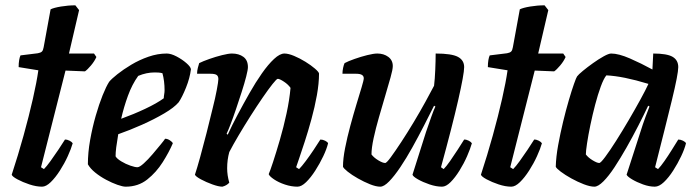

<svg xmlns="http://www.w3.org/2000/svg" viewBox="-20 -701 2607 721"><path d="M138 0Q116 0 90.5 -8.5Q65 -17 45.5 -27.5Q26 -38 24 -45Q48 -118 68.5 -192Q89 -266 103.5 -330Q118 -394 124 -437L50 -449Q50 -464 52 -475.5Q54 -487 57 -493L122 -501Q133 -503 137.5 -507.5Q142 -512 144 -524L170 -666Q182 -672 209 -676.5Q236 -681 263 -681L277 -663L239 -500H333L342 -487Q335 -471 321.5 -455Q308 -439 299 -433L226 -436L134 -73L145 -66Q155 -76 169.5 -96Q184 -116 199 -138.5Q214 -161 224 -177Q233 -177 241.5 -172.5Q250 -168 253 -163Q247 -142 234.5 -114.5Q222 -87 205 -60.5Q188 -34 170.5 -17Q153 0 138 0Z M452 0Q441 0 421 -7Q401 -14 378.5 -26Q356 -38 337.5 -53Q319 -68 310 -84Q310 -128 318.5 -175.5Q327 -223 339.5 -266.5Q352 -310 365.5 -343.5Q379 -377 390 -394Q399 -405 421 -422.5Q443 -440 473 -458Q503 -476 537.5 -488Q572 -500 606 -500Q622 -500 643 -489Q664 -478 680 -464Q696 -450 697 -441Q693 -408 678.5 -372Q664 -336 651 -317Q634 -297 596.5 -275Q559 -253 513 -232.5Q467 -212 424 -197Q419 -168 416.5 -148Q414 -128 414 -114Q419 -105 435.5 -95Q452 -85 469.5 -79Q487 -73 496 -73Q504 -73 520 -87.5Q536 -102 553 -122Q570 -142 583.5 -158.5Q597 -175 600 -180Q609 -180 618 -174Q627 -168 629 -163Q615 -130 591 -92Q567 -54 533 -27Q499 0 452 0ZM435 -255Q482 -272 525.5 -292.5Q569 -313 595 -332Q595 -338 596.5 -346.5Q598 -355 598 -362Q598 -397 590 -426Q583 -428 575.5 -428.5Q568 -429 561 -429Q530 -429 499 -416Q476 -384 460.5 -341.5Q445 -299 435 -255Z M815 0Q801 0 777.5 -8.5Q754 -17 734.5 -27.5Q715 -38 712 -45Q720 -69 731.5 -110.5Q743 -152 755.5 -201Q768 -250 779 -296Q788 -331 794 -363Q800 -395 800 -404Q800 -415 793.5 -419.5Q787 -424 771 -424H720Q720 -435 723 -446.5Q726 -458 728 -464Q742 -471 766 -479.5Q790 -488 814 -494Q838 -500 851 -500Q877 -500 894 -487.5Q911 -475 911 -449Q911 -439 904.5 -413.5Q898 -388 887.5 -355.5Q877 -323 866 -290.5Q855 -258 845.5 -233.5Q836 -209 831 -199L835 -195Q851 -230 872.5 -270.5Q894 -311 917 -351.5Q940 -392 963.5 -425.5Q987 -459 1009 -479.5Q1031 -500 1048 -500Q1063 -500 1084.5 -491Q1106 -482 1127 -469Q1148 -456 1162.5 -443.5Q1177 -431 1178 -425Q1178 -388 1170 -343.5Q1162 -299 1149.5 -253.5Q1137 -208 1124.5 -169.5Q1112 -131 1103 -105Q1094 -79 1092 -73L1103 -66Q1113 -76 1128 -96Q1143 -116 1158 -138.5Q1173 -161 1183 -177Q1192 -177 1201 -172.5Q1210 -168 1212 -163Q1207 -142 1194 -114.5Q1181 -87 1164 -60.5Q1147 -34 1129.5 -17Q1112 0 1097 0Q1074 0 1050 -8Q1026 -16 1009 -27.5Q992 -39 989 -47Q994 -58 1005.5 -93Q1017 -128 1031 -176Q1045 -224 1056 -275Q1067 -326 1071 -371Q1062 -384 1046 -394.5Q1030 -405 1023 -405Q1019 -405 1003.5 -385.5Q988 -366 966 -334Q944 -302 920.5 -265Q897 -228 876 -192.5Q855 -157 841 -130Q833 -101 833 -69Q833 -43 841 -15Q831 -4 815 0Z M1408 0Q1392 0 1369.5 -9Q1347 -18 1324 -31Q1301 -44 1285.5 -56.5Q1270 -69 1268 -75Q1268 -105 1276 -145.5Q1284 -186 1295.5 -228.5Q1307 -271 1318.5 -309Q1330 -347 1338 -373.5Q1346 -400 1346 -407Q1346 -424 1318 -424H1266Q1266 -435 1268.5 -446.5Q1271 -458 1274 -464Q1287 -471 1311 -479.5Q1335 -488 1359 -494Q1383 -500 1397 -500Q1421 -500 1438 -487.5Q1455 -475 1455 -453Q1455 -440 1446.5 -410Q1438 -380 1426.5 -341Q1415 -302 1403 -260.5Q1391 -219 1383 -182Q1375 -145 1375 -121Q1384 -109 1400.5 -99Q1417 -89 1426 -89Q1431 -88 1447.5 -110.5Q1464 -133 1487 -168Q1510 -203 1534 -243Q1558 -283 1578 -319.5Q1598 -356 1610 -379Q1613 -404 1614.5 -439Q1616 -474 1616 -500Q1676 -500 1699.5 -487.5Q1723 -475 1723 -449Q1723 -423 1700.5 -324.5Q1678 -226 1636 -73L1646 -66Q1656 -76 1670 -96Q1684 -116 1698.5 -138.5Q1713 -161 1723 -177Q1732 -177 1740.5 -172.5Q1749 -168 1752 -163Q1746 -142 1734 -114.5Q1722 -87 1705.5 -60.5Q1689 -34 1672 -17Q1655 0 1640 0Q1618 0 1593 -8.5Q1568 -17 1549.5 -27.5Q1531 -38 1529 -45L1580 -206Q1590 -235 1599.5 -262Q1609 -289 1615 -301L1610 -304Q1593 -270 1572 -229Q1551 -188 1528.5 -147.5Q1506 -107 1483.5 -73.5Q1461 -40 1441.5 -20Q1422 0 1408 0Z M1900 0Q1878 0 1852.5 -8.5Q1827 -17 1807.5 -27.5Q1788 -38 1786 -45Q1810 -118 1830.5 -192Q1851 -266 1865.5 -330Q1880 -394 1886 -437L1812 -449Q1812 -464 1814 -475.5Q1816 -487 1819 -493L1884 -501Q1895 -503 1899.5 -507.5Q1904 -512 1906 -524L1932 -666Q1944 -672 1971 -676.5Q1998 -681 2025 -681L2039 -663L2001 -500H2095L2104 -487Q2097 -471 2083.5 -455Q2070 -439 2061 -433L1988 -436L1896 -73L1907 -66Q1917 -76 1931.5 -96Q1946 -116 1961 -138.5Q1976 -161 1986 -177Q1995 -177 2003.5 -172.5Q2012 -168 2015 -163Q2009 -142 1996.5 -114.5Q1984 -87 1967 -60.5Q1950 -34 1932.5 -17Q1915 0 1900 0Z M2212 0Q2196 0 2172.5 -9Q2149 -18 2125.5 -31Q2102 -44 2085.5 -56.5Q2069 -69 2067 -75Q2068 -112 2076 -156Q2084 -200 2094.5 -243.5Q2105 -287 2116 -324.5Q2127 -362 2135.5 -386Q2144 -410 2147 -414Q2152 -421 2169 -435Q2186 -449 2207 -464Q2228 -479 2247 -489.5Q2266 -500 2275 -500Q2303 -500 2345.5 -481.5Q2388 -463 2430 -440L2433 -500Q2485 -500 2506 -487.5Q2527 -475 2527 -449Q2527 -423 2503 -324.5Q2479 -226 2440 -73L2451 -66Q2461 -76 2475 -96Q2489 -116 2503 -138.5Q2517 -161 2527 -177Q2536 -177 2545 -172.5Q2554 -168 2556 -163Q2551 -142 2538 -114.5Q2525 -87 2508 -60.5Q2491 -34 2473 -17Q2455 0 2439 0Q2418 0 2394.5 -8.5Q2371 -17 2353.5 -27.5Q2336 -38 2333 -45L2385 -206Q2394 -235 2404 -262Q2414 -289 2419 -301L2414 -304Q2398 -270 2377 -229Q2356 -188 2333 -147.5Q2310 -107 2288 -73.5Q2266 -40 2246 -20Q2226 0 2212 0ZM2230 -89Q2235 -88 2252.5 -111.5Q2270 -135 2293.5 -172Q2317 -209 2341 -250Q2365 -291 2385 -327.5Q2405 -364 2415 -386Q2320 -415 2257 -418Q2247 -406 2236 -376Q2225 -346 2215 -308Q2205 -270 2197 -231.5Q2189 -193 2184.5 -163Q2180 -133 2180 -121Q2189 -109 2205.5 -99Q2222 -89 2230 -89Z"/></svg>

Font: Texturina 72pt 72pt Regular
Style: Bold Italic
Weight: 700
Italic angle: -11°
Designer: Guillermo Torres Carreño
Foundry: Omnibus-Type
Version: Version 1.002; ttfautohint (v1.8.3)